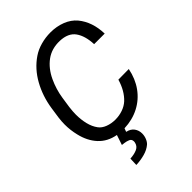

<svg xmlns="http://www.w3.org/2000/svg" viewBox="-268 -835 1167 1167"><g transform="rotate(-45 315.5 -251.5)"><path d="M481.9 -225.6 572.3 -226.6Q558.6 -156.7 521 -104.2Q483.4 -51.8 426.3 -22.2Q369.1 7.3 299.3 9.8L291 32.2Q322.8 39.1 337.9 60.1Q353 81.1 353 107.9Q353 128.4 345.2 147.5Q337.4 166.5 325.7 176.8Q301.8 197.3 266.6 207Q231.4 216.8 192.4 218.3L194.3 165.5Q229 163.6 253.7 152.6Q278.3 141.6 283.2 113.3Q283.7 110.8 283.7 106.9Q283.7 87.9 268.1 81.3Q252.4 74.7 236.6 72.8Q220.7 70.8 216.3 70.3L237.8 5.9Q169.9 -6.3 127.9 -52Q85.9 -97.7 69.8 -167Q58.1 -214.8 58.1 -263.2Q58.1 -289.6 62 -319.8L72.3 -390.6Q85.9 -480.5 127.7 -555.7Q169.4 -630.9 236.3 -676.3Q267.6 -697.8 308.6 -709.2Q349.6 -720.7 393.1 -720.7Q444.8 -720.7 489.7 -703.4Q534.7 -686 563.5 -651.9Q618.2 -585.4 621.1 -482.4H530.3Q527.3 -556.2 496.8 -598.9Q466.3 -641.6 396.5 -644Q328.1 -646 279.3 -610.1Q230.5 -574.2 200.7 -510.7Q173.3 -452.1 163.6 -388.2L153.3 -319.3Q148.9 -284.2 148.9 -257.8Q148.9 -214.8 158.2 -176.5Q167.5 -138.2 188 -110.4Q203.1 -89.4 232.9 -77.9Q262.7 -66.4 297.4 -66.4Q330.6 -66.4 361.1 -76.9Q391.6 -87.4 413.6 -107.4Q460 -150.9 481.9 -225.6Z"/></g></svg>

Font: Mardoto
Style: Italic
Weight: 400
Italic angle: -12°
Designer: Christian Robertson, Vahan Hovhannisyan
Foundry: Google
Version: Version 1.000